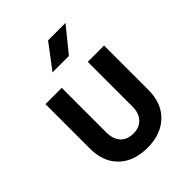

<svg xmlns="http://www.w3.org/2000/svg" viewBox="-221 -909 1043 1043"><g transform="rotate(-45 300.0 -387.5)"><path d="M300 10Q195 10 135 -48.5Q75 -107 75 -208V-550H200V-209Q200 -157 226 -128Q252 -99 300 -99Q347 -99 373.5 -128Q400 -157 400 -209V-550H525V-208Q525 -107 464 -48.5Q403 10 300 10ZM224 -645 330 -785H464L350 -645Z"/></g></svg>

Font: JetBrains Mono NL
Style: Bold
Weight: 700
Monospace: yes
Designer: Philipp Nurullin, Konstantin Bulenkov
Foundry: JetBrains
Version: Version 2.305; ttfautohint (v1.8.4.7-5d5b)